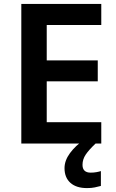

<svg xmlns="http://www.w3.org/2000/svg" viewBox="-20 -734 593 982"><path d="M498 0H89V-714H498V-606H219V-425H480V-318H219V-109H498ZM402 109Q402 149 444 149Q459 149 473 146.5Q487 144 496 141V217Q481 221 464.5 224.5Q448 228 425 228Q370 228 340 201Q310 174 310 126Q310 87 338 49Q366 11 410 -19L469 0Q435 32 418.5 56.5Q402 81 402 109Z"/></svg>

Font: Noto Sans Meetei Mayek SemiBold
Style: Regular
Weight: 600
Designer: Monotype Design Team and Neelakash Kshetrimayum
Foundry: Monotype Imaging Inc.
Version: Version 2.002; ttfautohint (v1.8.4.7-5d5b)